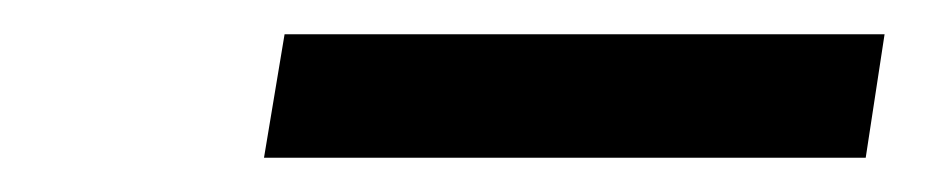

<svg xmlns="http://www.w3.org/2000/svg" viewBox="-20 -713 540 112"><path d="M134 -621 146 -693H496L485 -621Z"/></svg>

Font: Nunito Sans 10pt SemiExpanded SemiBold
Style: Italic
Weight: 600
Width: 6
Italic angle: -9°
Designer: Vernon Adams
Foundry: Vernon Adams
Version: Version 3.101;gftools[0.9.27]